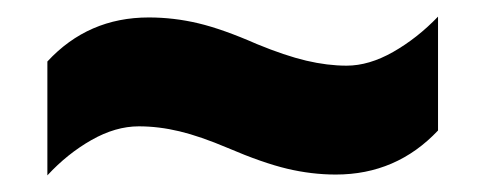

<svg xmlns="http://www.w3.org/2000/svg" viewBox="-20 -534 584 231"><path d="M254 -356Q221 -370 196 -376Q171 -382 147 -382Q119 -382 90 -365.5Q61 -349 37 -323V-460Q86 -513 159 -513Q189 -513 218.5 -506Q248 -499 289 -481Q323 -467 348.5 -461Q374 -455 397 -455Q424 -455 453 -471.5Q482 -488 507 -514V-377Q457 -324 384 -324Q355 -324 325.5 -331Q296 -338 254 -356Z"/></svg>

Font: Noto Sans Telugu UI SemiCondensed Black
Style: Regular
Weight: 900
Width: 4
Designer: Jelle Bosma - Monotype Design Team
Foundry: Monotype Imaging Inc.
Version: Version 2.005; ttfautohint (v1.8.4.7-5d5b)